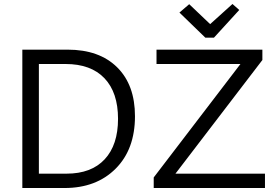

<svg xmlns="http://www.w3.org/2000/svg" viewBox="-20 -943 1387 963"><path d="M1010 -754 880 -880 929 -922 1034 -822 1146 -923 1180 -893 1053 -754ZM92 0V-694H319Q478 -694 567.5 -605.5Q657 -517 657 -360Q657 -194 560 -97Q463 0 304 0ZM751 0V-53L1186 -622H765V-694H1296V-642L860 -72H1309V0ZM175 -72H314Q438 -72 505 -144Q572 -216 572 -347Q572 -479 504 -550.5Q436 -622 309 -622H175Z"/></svg>

Font: Cantarell
Style: Regular
Weight: 400
Designer: Dave Crossland, Nikolaus Waxweiler, Florian Fecher, Jacques Le Bailly, Eben Sorkin, Alexei Vanyashin, Alexios Zavras, Em
Version: Version 0.303